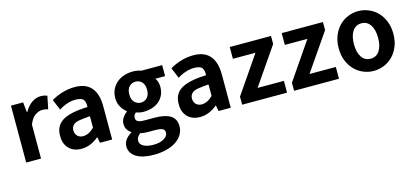

<svg xmlns="http://www.w3.org/2000/svg" viewBox="-65 -1078 3942 1825"><g transform="rotate(-15 1905.5 -165.5)"><path d="M79 -560H199L209 -461H213Q244 -516 286 -545Q328 -574 372 -574Q395 -574 410 -570.5Q425 -567 438 -562L412 -435Q398 -440 384.5 -442Q371 -444 354 -444Q321 -444 285 -419.5Q249 -395 225 -334V0H79Z M622 10Q584 10 553.5 -1.5Q523 -13 501.5 -34.5Q480 -56 468 -86Q456 -116 456 -152Q451 -255 527.5 -304.5Q604 -354 778 -359Q782 -403 764.5 -429.5Q747 -456 683 -456Q644 -456 601.5 -442Q559 -428 521 -403L477 -508Q523 -536 583.5 -555Q644 -574 710 -574Q817 -574 871 -511.5Q925 -449 925 -327V0H805L794 -57H791Q755 -26 712.5 -8Q670 10 622 10ZM667 -102Q699 -103 725.5 -116.5Q752 -130 778 -156V-269Q725 -265 677 -258Q629 -251 609.5 -229Q590 -207 591 -177Q592 -142 613.5 -122Q635 -102 667 -102Z M1272 243Q1222 243 1179.5 234.5Q1137 226 1105.5 208Q1074 190 1056 163Q1038 136 1038 99Q1038 64 1059 34.5Q1080 5 1118 -17V-22Q1096 -36 1081.5 -58.5Q1067 -81 1067 -116Q1067 -148 1085.5 -175.5Q1104 -203 1129 -221V-225Q1100 -246 1077.5 -284Q1055 -322 1055 -371Q1055 -420 1073.5 -458Q1092 -496 1123.5 -522Q1155 -548 1195.5 -561Q1236 -574 1281 -574Q1304 -574 1326 -570Q1348 -566 1365 -560H1567V-452H1471Q1482 -438 1489.5 -415.5Q1497 -393 1497 -367Q1497 -320 1480 -284.5Q1463 -249 1434 -225Q1405 -201 1365.5 -189Q1326 -177 1281 -177Q1264 -177 1245.5 -180.5Q1227 -184 1209 -190Q1197 -180 1191 -169.5Q1185 -159 1185 -142Q1185 -119 1204 -107.5Q1223 -96 1273 -96H1368Q1470 -96 1523 -63Q1576 -30 1576 44Q1576 86 1555 122.5Q1534 159 1494.5 186Q1455 213 1398.5 228Q1342 243 1272 243ZM1281 -268Q1318 -268 1343 -294.5Q1368 -321 1368 -371Q1368 -421 1343.5 -447.5Q1319 -474 1281 -474Q1243 -474 1218 -447.5Q1193 -421 1193 -371Q1193 -321 1218.5 -294.5Q1244 -268 1281 -268ZM1294 150Q1357 150 1396.5 126Q1436 102 1436 69Q1436 39 1412 29Q1388 19 1343 19H1275Q1249 19 1230.5 17Q1212 15 1197 11Q1160 41 1160 76Q1160 111 1196 130.5Q1232 150 1294 150Z M1789 10Q1751 10 1720.5 -1.5Q1690 -13 1668.5 -34.5Q1647 -56 1635 -86Q1623 -116 1623 -152Q1618 -255 1694.5 -304.5Q1771 -354 1945 -359Q1949 -403 1931.5 -429.5Q1914 -456 1850 -456Q1811 -456 1768.5 -442Q1726 -428 1688 -403L1644 -508Q1690 -536 1750.5 -555Q1811 -574 1877 -574Q1984 -574 2038 -511.5Q2092 -449 2092 -327V0H1972L1961 -57H1958Q1922 -26 1879.5 -8Q1837 10 1789 10ZM1834 -102Q1866 -103 1892.5 -116.5Q1919 -130 1945 -156V-269Q1892 -265 1844 -258Q1796 -251 1776.5 -229Q1757 -207 1758 -177Q1759 -142 1780.5 -122Q1802 -102 1834 -102Z M2204 -79 2454 -444H2232V-560H2638V-481L2387 -116H2646V0H2204Z M2715 -79 2965 -444H2743V-560H3149V-481L2898 -116H3157V0H2715Z M3498 14Q3445 14 3396.5 -6Q3348 -26 3311 -63.5Q3274 -101 3251.5 -155.5Q3229 -210 3229 -279Q3229 -349 3251.5 -404Q3274 -459 3311 -496.5Q3348 -534 3396.5 -554Q3445 -574 3498 -574Q3550 -574 3599 -554Q3648 -534 3685 -496.5Q3722 -459 3744.5 -404Q3767 -349 3767 -279Q3767 -210 3744.5 -155.5Q3722 -101 3685 -63.5Q3648 -26 3599 -6Q3550 14 3498 14ZM3498 -106Q3555 -106 3586 -153Q3617 -200 3617 -279Q3617 -359 3586 -406.5Q3555 -454 3498 -454Q3441 -454 3410 -406.5Q3379 -359 3379 -279Q3379 -200 3410 -153Q3441 -106 3498 -106Z"/></g></svg>

Font: SpoqaHanSans-Bold
Style: Regular
Weight: 700
Designer: [Spoqa Han Sans] Dong-huui Kim \uAE40 \uB3D9 \uD718   [Noto Sans] Ryoko NISHIZUKA \u897F \u585A \u6DBC \u5B50  (kana & i
Foundry: Spoqa (http://www.spoqa-han-sans.com)
Version: Version 2.000